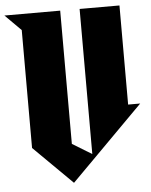

<svg xmlns="http://www.w3.org/2000/svg" viewBox="-67 -805 736 936"><g transform="rotate(-5 301.0 -337.0)"><path d="M257 84 612 -273H553V-758H358V-48L263 -106V-758H-10L68 -680V-103Z"/></g></svg>

Font: Kidora Gothic
Style: Regular
Weight: 400
Version: Version 001.018